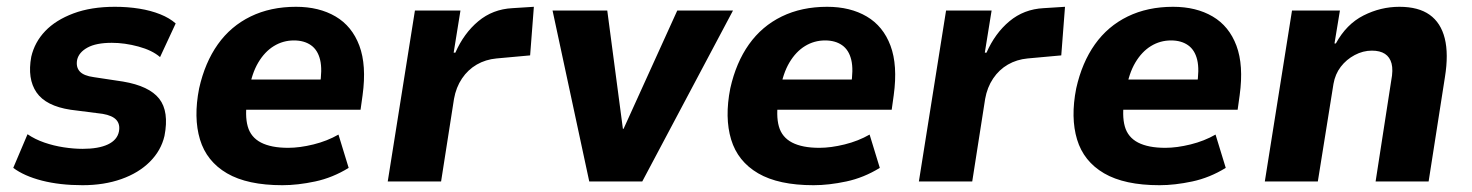

<svg xmlns="http://www.w3.org/2000/svg" viewBox="-20 -534 4332 565"><path d="M223 11Q156 11 103.5 -2.5Q51 -16 19 -40L61 -139Q83 -124 110.5 -114.5Q138 -105 167.5 -100.5Q197 -96 223 -96Q270 -96 297.5 -109Q325 -122 330 -147Q334 -168 322.5 -181Q311 -194 282 -199L188 -211Q115 -222 87.5 -262Q60 -302 72 -367Q82 -410 113 -442.5Q144 -475 196 -494.5Q248 -514 318 -514Q356 -514 390 -508.5Q424 -503 451.5 -492Q479 -481 497 -465L451 -366Q428 -386 387.5 -397Q347 -408 309 -408Q263 -408 237.5 -394Q212 -380 207 -358Q203 -337 214.5 -324Q226 -311 256 -307L342 -294Q419 -281 448.5 -243.5Q478 -206 464 -134Q454 -91 421 -58Q388 -25 337 -7Q286 11 223 11Z M811 11Q708 11 648 -24Q588 -59 568.5 -123.5Q549 -188 566 -274Q583 -350 621 -403.5Q659 -457 717.5 -485.5Q776 -514 851 -514Q919 -514 967.5 -485.5Q1016 -457 1037.5 -399.5Q1059 -342 1047 -254L1041 -211H682L696 -300H937L921 -281Q929 -329 922 -358Q915 -387 895 -401Q875 -415 845 -415Q813 -415 786 -398.5Q759 -382 740 -350Q721 -318 713 -270L708 -244Q700 -194 709 -162Q718 -130 748 -114.5Q778 -99 828 -99Q862 -99 902.5 -109Q943 -119 976 -138L1006 -40Q959 -11 907.5 0Q856 11 811 11Z M1121 0 1201 -503H1335L1315 -379H1320Q1345 -436 1387.5 -471.5Q1430 -507 1488 -510L1551 -514L1540 -371L1441 -362Q1409 -359 1383 -344Q1357 -329 1339.5 -303Q1322 -277 1316 -243L1278 0Z M1714 0 1606 -503H1767L1813 -155H1815L1973 -503H2137L1870 0Z M2374 11Q2271 11 2211 -24Q2151 -59 2131.5 -123.5Q2112 -188 2129 -274Q2146 -350 2184 -403.5Q2222 -457 2280.5 -485.5Q2339 -514 2414 -514Q2482 -514 2530.5 -485.5Q2579 -457 2600.5 -399.5Q2622 -342 2610 -254L2604 -211H2245L2259 -300H2500L2484 -281Q2492 -329 2485 -358Q2478 -387 2458 -401Q2438 -415 2408 -415Q2376 -415 2349 -398.5Q2322 -382 2303 -350Q2284 -318 2276 -270L2271 -244Q2263 -194 2272 -162Q2281 -130 2311 -114.5Q2341 -99 2391 -99Q2425 -99 2465.5 -109Q2506 -119 2539 -138L2569 -40Q2522 -11 2470.5 0Q2419 11 2374 11Z M2684 0 2764 -503H2898L2878 -379H2883Q2908 -436 2950.5 -471.5Q2993 -507 3051 -510L3114 -514L3103 -371L3004 -362Q2972 -359 2946 -344Q2920 -329 2902.5 -303Q2885 -277 2879 -243L2841 0Z M3392 11Q3289 11 3229 -24Q3169 -59 3149.5 -123.5Q3130 -188 3147 -274Q3164 -350 3202 -403.5Q3240 -457 3298.5 -485.5Q3357 -514 3432 -514Q3500 -514 3548.5 -485.5Q3597 -457 3618.5 -399.5Q3640 -342 3628 -254L3622 -211H3263L3277 -300H3518L3502 -281Q3510 -329 3503 -358Q3496 -387 3476 -401Q3456 -415 3426 -415Q3394 -415 3367 -398.5Q3340 -382 3321 -350Q3302 -318 3294 -270L3289 -244Q3281 -194 3290 -162Q3299 -130 3329 -114.5Q3359 -99 3409 -99Q3443 -99 3483.5 -109Q3524 -119 3557 -138L3587 -40Q3540 -11 3488.5 0Q3437 11 3392 11Z M3702 0 3782 -503H3923L3907 -406H3911Q3942 -463 3992.5 -488.5Q4043 -514 4098 -514Q4154 -514 4187 -490.5Q4220 -467 4231.5 -421Q4243 -375 4232 -307L4184 0H4028L4074 -297Q4080 -328 4075 -347Q4070 -366 4055.5 -375.5Q4041 -385 4017 -385Q3991 -385 3966.5 -372Q3942 -359 3925.5 -337.5Q3909 -316 3904 -287L3858 0Z"/></svg>

Font: Nunito Sans 7pt SemiCondensed ExtraBold
Style: Italic
Weight: 800
Width: 4
Italic angle: -9°
Designer: Vernon Adams
Foundry: Vernon Adams
Version: Version 3.101;gftools[0.9.27]